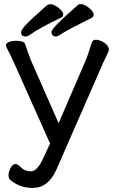

<svg xmlns="http://www.w3.org/2000/svg" viewBox="-20 -914 569 947"><path d="M141 13Q76 13 29 -28Q22 -34 22 -51Q22 -65 32 -85Q42 -105 56 -105Q67 -105 85 -87Q103 -69 133 -69Q161 -69 188 -123L227 -206L51 -600Q29 -648 19 -667Q9 -686 9 -689Q9 -702 25 -707.5Q41 -713 57 -713Q98 -713 103.5 -697.5Q109 -682 117 -658.5Q125 -635 131 -620L269 -306L400 -610Q415 -645 433 -705Q438 -718 453 -718Q465 -718 481 -711Q517 -693 517 -668Q517 -662 502.5 -633Q488 -604 480 -584L258 -77Q218 13 141 13ZM106 -734Q84 -734 84 -755Q84 -773 147 -830Q210 -887 214.5 -890Q219 -893 230 -893Q240 -893 254.5 -885Q269 -877 280.5 -865Q292 -853 292 -843Q292 -831 281 -827Q176 -777 122 -739Q115 -734 106 -734ZM256 -734Q234 -734 234 -757Q234 -776 364 -889Q369 -894 379 -894Q389 -894 404 -885.5Q419 -877 430.5 -864.5Q442 -852 442 -842Q442 -830 432 -826Q310 -765 287.5 -749.5Q265 -734 256 -734Z"/></svg>

Font: LXGW WenKai Lite
Style: Bold
Weight: 700
Designer: LXGW / Fontworks Inc.
Foundry: LXGW / Fontworks Inc.
Version: Version 1.330;April 28, 2024